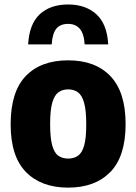

<svg xmlns="http://www.w3.org/2000/svg" viewBox="-20 -826 608 856"><path d="M284 10.5Q164 10.5 95.8 -59Q27.5 -128.5 27.5 -271.5Q27.5 -417 94.8 -487Q162 -557 284 -557Q405.5 -557 472.8 -486Q540 -415 540 -273Q540 -129 472 -59.2Q404 10.5 284 10.5ZM284 -119Q310 -119 328 -131.8Q346 -144.5 355.2 -177.2Q364.5 -210 364.5 -271.5Q364.5 -334 355 -367.8Q345.5 -401.5 327.5 -414.5Q309.5 -427.5 284 -427.5Q258.5 -427.5 240.5 -414.5Q222.5 -401.5 213 -368.2Q203.5 -335 203.5 -273Q203.5 -211 212.8 -177.8Q222 -144.5 240 -131.8Q258 -119 284 -119ZM105.5 -628Q110.5 -719 157.2 -762.5Q204 -806 284 -806Q361.5 -806 409.5 -762.5Q457.5 -719 462.5 -628H357.5Q354.5 -676.5 335.5 -698Q316.5 -719.5 284 -719.5Q248.5 -719.5 231 -698Q213.5 -676.5 210.5 -628Z"/></svg>

Font: Encode Sans Semi Condensed ExtraBold
Style: Regular
Weight: 800
Width: 4
Designer: Multiple Designers
Foundry: Impallari Type
Version: Version 3.000; ttfautohint (v1.8.3) -l 8 -r 50 -G 200 -x 14 